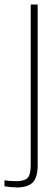

<svg xmlns="http://www.w3.org/2000/svg" viewBox="-76 -620 244 841"><path d="M-2 201Q-13.5 201 -29.8 199.5Q-46 198 -56.5 196V169.5Q-46 171.5 -32.8 172.5Q-19.5 173.5 -4 173.5Q31.5 173.5 45 159Q58.5 144.5 58.5 105V-600H89V104Q89 155.5 68.2 178.2Q47.5 201 -2 201Z"/></svg>

Font: Big Shoulders Display ExtraLight
Style: Regular
Weight: 250
Designer: Patric King
Foundry: XO Type Co
Version: Version 2.002